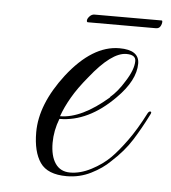

<svg xmlns="http://www.w3.org/2000/svg" viewBox="-39 -443 436 490"><g transform="rotate(5 179.0 -198.5)"><path d="M149 10Q100 10 81 -17.5Q62 -45 62 -95Q62 -167 122 -245Q186 -327 255 -327Q306 -327 306 -292Q306 -249 259 -202Q192 -134 118 -134Q106 -103 106 -72Q106 -38 119 -19Q132 0 157 0Q183 0 211 -14.5Q239 -29 259 -49Q276 -66 297.5 -95.5Q319 -125 341 -168Q344 -173 347 -173Q353 -173 347 -163Q330 -129 310.5 -98Q291 -67 259 -38Q240 -19 211 -4.5Q182 10 149 10ZM119 -141Q174 -141 242 -200V-201Q261 -217 278 -245Q298 -276 298 -298Q298 -314 274 -314Q236 -314 182 -246Q157 -216 142 -190Q127 -164 119 -141ZM169 -386Q166 -386 166 -390Q166 -395 171.5 -401Q177 -407 184 -407H356Q358 -407 358 -404Q358 -398 354.5 -392Q351 -386 343 -386Z"/></g></svg>

Font: Imperial Script
Style: Regular
Weight: 400
Designer: Robert E. Leuschke
Foundry: Robert E. Leuschke
Version: Version 1.010; ttfautohint (v1.8.3)